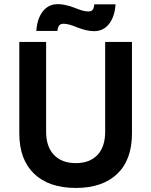

<svg xmlns="http://www.w3.org/2000/svg" viewBox="-20 -905 739 937"><path d="M346.2 -866.2Q387.2 -849.1 410.2 -849.1Q426.8 -849.1 432.9 -858.2Q439 -867.2 439.9 -883.8H543.9Q540 -824.2 512.5 -788.6Q484.9 -752.9 439 -752.9Q403.3 -752.9 355 -772Q314 -789.1 291 -789.1Q274.4 -789.1 268.1 -779.8Q261.7 -770.5 259.8 -753.9H157.2Q161.1 -813.5 188.7 -849.1Q216.3 -884.8 262.2 -884.8Q277.8 -884.8 295.2 -881.3Q312.5 -877.9 319.6 -875.5Q326.7 -873 346.2 -866.2ZM350.1 12.2Q218.8 12.2 146.5 -57.1Q74.2 -126.5 74.2 -253.9V-700.2H205.1V-262.2Q205.1 -188.5 243.7 -148.7Q282.2 -108.9 350.1 -108.9Q417.5 -108.9 455.3 -148.4Q493.2 -188 493.2 -262.2V-700.2H624V-253.9Q624 -125 552 -56.4Q480 12.2 350.1 12.2Z"/></svg>

Font: Fixel Text SemiBold
Style: Regular
Weight: 600
Width: 4
Designer: AlfaBravo + MacPaw
Foundry: Kyrylo Tkachov, Marchela Mozhyna, Serhii Makarenko, Maria Weinstein, Zakhar Kryvoshyya
Version: Version 1.211